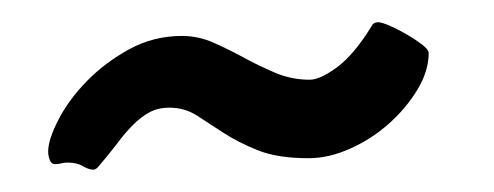

<svg xmlns="http://www.w3.org/2000/svg" viewBox="-20 -385 440 171"><path d="M66.9 -235.8Q64.9 -233.9 63 -233.9Q59.1 -233.9 53.7 -237.1Q48.3 -240.2 40 -240.2Q37.1 -240.2 34.7 -239.5Q32.2 -238.8 28.8 -238.8Q25.9 -238.8 24.4 -242.4Q22.9 -246.1 22.9 -250Q22.9 -260.7 32 -278.3Q41 -295.9 57.1 -312.5Q73.2 -329.1 95 -341.1Q116.7 -353 142.1 -353Q156.7 -353 170.4 -346.9Q184.1 -340.8 197.5 -333.5Q210.9 -326.2 225.3 -320.1Q239.7 -314 255.9 -314Q265.1 -314 280.3 -325.2Q295.4 -336.4 311 -361.8Q312.5 -365.2 316.9 -365.2Q319.8 -365.2 327.1 -362.1Q334.5 -358.9 342 -354.5Q349.6 -350.1 355.7 -345.5Q361.8 -340.8 361.8 -337.9Q361.8 -321.8 351.8 -305.2Q341.8 -288.6 326.4 -274.9Q311 -261.2 292 -252.7Q272.9 -244.1 254.9 -244.1Q227.1 -244.1 209.5 -251.2Q191.9 -258.3 179.2 -266.6Q166.5 -274.9 155.5 -282Q144.5 -289.1 130.9 -289.1Q120.6 -289.1 113 -284.9Q105.5 -280.8 98.4 -273.7Q91.3 -266.6 84 -256.8Q76.7 -247.1 66.9 -235.8Z"/></svg>

Font: Mervale Script
Style: Regular
Weight: 400
Designer: Astigmatic (AOETI)
Foundry: Astigmatic (AOETI)
Version: Version 1.000